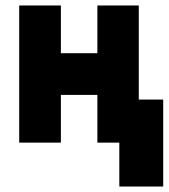

<svg xmlns="http://www.w3.org/2000/svg" viewBox="-20 -520 615 700"><path d="M50 0H202V-174H335V0H486V-500H335V-326H202V-500H50ZM415 160H575V-157H415Z"/></svg>

Font: Unageo
Style: ExtraBold
Weight: 800
Designer: Richard Sepsi
Foundry: Richard Sepsi
Version: Version 2.000